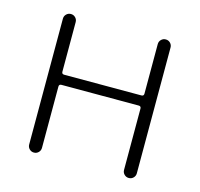

<svg xmlns="http://www.w3.org/2000/svg" viewBox="-82 -608 724 696"><g transform="rotate(15 280.0 -260.0)"><path d="M78 -24V-496Q78 -506 85 -513Q92 -520 102 -520Q112 -520 119 -513Q126 -506 126 -496V-310Q126 -301 135 -301H425Q434 -301 434 -310V-496Q434 -506 441 -513Q448 -520 458 -520Q468 -520 475 -513Q482 -506 482 -496V-24Q482 -14 475 -7Q468 0 458 0Q448 0 441 -7Q434 -14 434 -24V-254Q434 -263 425 -263H135Q126 -263 126 -254V-24Q126 -14 119 -7Q112 0 102 0Q92 0 85 -7Q78 -14 78 -24Z"/></g></svg>

Font: Rounded Mplus 1c Light
Style: Regular
Weight: 300
Version: Version 1.059.20150529